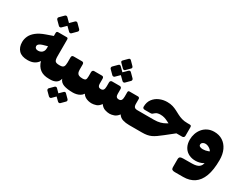

<svg xmlns="http://www.w3.org/2000/svg" viewBox="-89 -1596 3360 2597"><g transform="rotate(30 1591.0 -297.5)"><path d="M590 10Q505 10 453 -29Q401 -68 379 -144Q355 -106 314.5 -85Q274 -64 214 -64Q121 -64 75.5 -111.5Q30 -159 30 -240Q30 -288 51 -333.5Q72 -379 122 -419Q172 -459 258 -489L361 -525V-572Q361 -585 367.5 -591.5Q374 -598 387 -598H521Q531 -598 536 -591.5Q541 -585 541 -575V-310Q541 -256 556.5 -238Q572 -220 618 -220H631Q638 -220 642 -216Q646 -212 646 -205V-20Q646 10 616 10ZM274 -245Q297 -245 317 -254.5Q337 -264 349.5 -283.5Q362 -303 362 -333V-365L291 -345Q259 -336 240.5 -321Q222 -306 222 -287Q222 -268 236 -256.5Q250 -245 274 -245ZM391 -676Q384 -669 372.5 -668.5Q361 -668 352 -677L291 -738Q284 -746 283 -757Q282 -768 291 -777L352 -838Q361 -847 372 -846.5Q383 -846 391 -838L452 -777Q461 -768 461.5 -756.5Q462 -745 453 -737ZM550 -676Q541 -667 530 -668Q519 -669 511 -677L449 -738Q441 -746 441 -757.5Q441 -769 449 -777L511 -838Q519 -846 529.5 -846.5Q540 -847 549 -838L610 -777Q619 -768 619.5 -757Q620 -746 611 -737Z M616 10Q601 10 601 -5V-190Q601 -220 631 -220Q673 -220 687 -240Q701 -260 701 -307V-386Q701 -419 731 -419H861Q891 -419 891 -386V-307Q891 -280 897.5 -260.5Q904 -241 923.5 -230.5Q943 -220 981 -220Q996 -220 996 -205V-20Q996 10 966 10Q874 10 820 -10Q766 -30 748 -80Q737 -34 702 -12Q667 10 616 10ZM750 218Q743 225 732 224.5Q721 224 713 217L655 159Q648 151 647.5 140.5Q647 130 655 122L713 64Q721 56 732 56Q743 56 750 64L807 122Q815 130 815.5 141Q816 152 808 160ZM891 218Q884 225 873.5 224.5Q863 224 855 217L796 159Q789 151 788.5 140Q788 129 796 122L855 64Q863 56 873 56Q883 56 890 64L948 122Q956 130 956.5 141Q957 152 949 160Z M1257 10Q1234 10 1207 4Q1180 -2 1155.5 -16.5Q1131 -31 1114 -58Q1098 -32 1072 -17Q1046 -2 1018 4Q990 10 966 10Q951 10 951 -5V-190Q951 -220 981 -220Q1019 -220 1030 -233.5Q1041 -247 1041 -287V-352Q1041 -367 1049 -376.5Q1057 -386 1071 -386H1192Q1221 -386 1221 -353V-274Q1221 -248 1232.5 -234Q1244 -220 1271 -220Q1298 -220 1309.5 -238Q1321 -256 1321 -292V-353Q1321 -368 1329 -377Q1337 -386 1351 -386H1471Q1485 -386 1493 -377Q1501 -368 1501 -353V-277Q1501 -249 1512.5 -234.5Q1524 -220 1551 -220Q1578 -220 1589.5 -238Q1601 -256 1601 -292V-362Q1601 -373 1606 -379.5Q1611 -386 1621 -386H1756Q1765 -386 1773 -379.5Q1781 -373 1781 -362V-288Q1781 -250 1795 -235Q1809 -220 1844 -220H1861Q1876 -220 1876 -205V-20Q1876 10 1844 10Q1789 10 1744 -4Q1699 -18 1674 -58Q1643 -16 1605 -3Q1567 10 1537 10Q1503 10 1463.5 -3Q1424 -16 1394 -58Q1363 -14 1325.5 -2Q1288 10 1257 10ZM1428 -608Q1420 -600 1409.5 -600.5Q1399 -601 1391 -609L1332 -668Q1315 -686 1332 -703L1391 -762Q1409 -780 1427 -762L1485 -703Q1503 -683 1487 -667ZM1350 -460Q1343 -453 1331.5 -452.5Q1320 -452 1311 -461L1250 -522Q1242 -530 1242 -541.5Q1242 -553 1250 -561L1311 -622Q1331 -642 1350 -622L1411 -561Q1420 -552 1420.5 -540.5Q1421 -529 1412 -521ZM1509 -460Q1500 -451 1489 -452Q1478 -453 1470 -461L1408 -522Q1400 -530 1400 -542Q1400 -554 1408 -561L1470 -622Q1490 -640 1508 -622L1569 -561Q1577 -553 1578 -541.5Q1579 -530 1570 -521Z M1846 10Q1831 10 1831 -5V-190Q1831 -220 1861 -220H2096Q2154 -220 2195.5 -231.5Q2237 -243 2272.5 -263.5Q2308 -284 2346 -311L2413 -359L2528 -271L2325 -110Q2281 -75 2248 -52Q2215 -29 2185.5 -15.5Q2156 -2 2122.5 4Q2089 10 2043 10ZM2452 -213V-241Q2405 -241 2370.5 -249Q2336 -257 2309 -270Q2282 -283 2257.5 -295.5Q2233 -308 2205.5 -316.5Q2178 -325 2141 -325Q2122 -325 2101 -320Q2080 -315 2065 -301Q2047 -285 2039 -279.5Q2031 -274 2010 -274H1929Q1891 -274 1891 -304Q1891 -374 1926.5 -422Q1962 -470 2018.5 -494.5Q2075 -519 2138 -519Q2188 -519 2225 -507.5Q2262 -496 2293.5 -479.5Q2325 -463 2356.5 -446.5Q2388 -430 2426 -418.5Q2464 -407 2516 -407H2550Q2567 -407 2572.5 -399.5Q2578 -392 2578 -376V-245Q2578 -231 2569 -222Q2560 -213 2545 -213Z M2698 252Q2671 252 2657 243Q2643 234 2643 200V83Q2643 57 2657 46.5Q2671 36 2705 36L2842 35Q2915 34 2948.5 9Q2982 -16 2989 -67.5Q2996 -119 2988 -196L3142 -192Q3142 -37 3105 61Q3068 159 2998 205.5Q2928 252 2828 252ZM2983 -191Q2971 -240 2935.5 -264Q2900 -288 2868 -288Q2850 -288 2836.5 -282Q2823 -276 2815.5 -266Q2808 -256 2808 -243Q2808 -222 2827 -213.5Q2846 -205 2871 -205Q2912 -205 2953.5 -221Q2995 -237 3015 -259L3027 -99Q3007 -59 2953 -37.5Q2899 -16 2837 -21Q2782 -26 2740.5 -52.5Q2699 -79 2676.5 -124.5Q2654 -170 2654 -231Q2654 -279 2669.5 -325Q2685 -371 2715 -407.5Q2745 -444 2789.5 -466Q2834 -488 2891 -488Q2967 -488 3023 -452Q3079 -416 3110.5 -349.5Q3142 -283 3142 -192Z"/></g></svg>

Font: Rubik Black
Style: Regular
Weight: 900
Designer: Hubert and Fischer
Foundry: Hubert and Fischer
Version: Version 2.300;gftools[0.9.30]